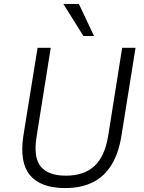

<svg xmlns="http://www.w3.org/2000/svg" viewBox="-20 -948 734 976"><path d="M311 8Q248 8 203 -9Q158 -26 131.5 -58.5Q105 -91 97 -140Q89 -189 98 -253L171 -705H238L166 -254Q149 -148 187 -101.5Q225 -55 315 -55Q407 -55 460 -104Q513 -153 530 -258L601 -705H669L598 -262Q584 -171 547.5 -111Q511 -51 452 -21.5Q393 8 311 8ZM404 -765 302 -928H381L458 -765Z"/></svg>

Font: Nunito Sans 7pt SemiCondensed Light
Style: Italic
Weight: 300
Width: 4
Italic angle: -9°
Designer: Vernon Adams
Foundry: Vernon Adams
Version: Version 3.101;gftools[0.9.27]